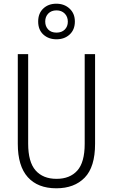

<svg xmlns="http://www.w3.org/2000/svg" viewBox="-20 -1006 609 1036"><path d="M493 -230Q493 -105 437 -47.5Q381 10 284 10Q184 10 130 -50Q76 -110 76 -230V-714H132V-231Q132 -132 172 -86.5Q212 -41 285 -41Q357 -41 397 -85.5Q437 -130 437 -230V-714H493ZM285 -794Q242 -794 214 -819.5Q186 -845 186 -890Q186 -934 213.5 -960Q241 -986 284 -986Q327 -986 355.5 -959.5Q384 -933 384 -890Q384 -846 356 -820Q328 -794 285 -794ZM285 -830Q313 -830 329.5 -846.5Q346 -863 346 -889Q346 -916 329 -933Q312 -950 285 -950Q257 -950 240.5 -933Q224 -916 224 -890Q224 -864 240 -847Q256 -830 285 -830Z"/></svg>

Font: Noto Sans Gurmukhi UI Condensed Light
Style: Regular
Weight: 300
Width: 3
Designer: Jelle Bosma - Monotype Design Team
Foundry: Monotype Imaging Inc.
Version: Version 2.004; ttfautohint (v1.8.4.7-5d5b)